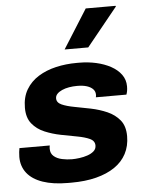

<svg xmlns="http://www.w3.org/2000/svg" viewBox="-54 -804 656 858"><g transform="rotate(-5 274.0 -375.0)"><path d="M216 10Q149.5 10 103.2 -6Q57 -22 33.2 -52.2Q9.5 -82.5 9.5 -124.5Q9.5 -136 10.8 -146.5Q12 -157 13.5 -164H149.5Q148.5 -158.5 148.2 -155.5Q148 -152.5 148 -148.5Q148 -128 162.2 -115.8Q176.5 -103.5 198.8 -98.8Q221 -94 243.5 -94Q258.5 -94 277.2 -96.5Q296 -99 313 -104.8Q330 -110.5 341.5 -120.5Q353 -130.5 353 -146Q353 -167 331.2 -177Q309.5 -187 275.5 -193.2Q241.5 -199.5 203.2 -207Q165 -214.5 131 -228.8Q97 -243 75.2 -269.8Q53.5 -296.5 53.5 -341Q53.5 -389 73.8 -423Q94 -457 129 -478.8Q164 -500.5 208.5 -510.8Q253 -521 301.5 -521H312.5Q352 -521 388.8 -512.8Q425.5 -504.5 454.2 -488.8Q483 -473 499.8 -450Q516.5 -427 516.5 -397.5Q516.5 -385 514.8 -376Q513 -367 510.5 -360.5H373.5Q374.5 -363.5 374.8 -367Q375 -370.5 375 -372.5Q375 -386.5 365.5 -396.8Q356 -407 338.2 -412.8Q320.5 -418.5 294.5 -418.5Q275.5 -418.5 258 -415.5Q240.5 -412.5 226.5 -406.2Q212.5 -400 204.2 -391.2Q196 -382.5 196 -371Q196 -352 217.8 -342.2Q239.5 -332.5 273.8 -326.2Q308 -320 346.8 -312Q385.5 -304 419.8 -289Q454 -274 475.8 -247.2Q497.5 -220.5 497.5 -175.5Q497.5 -131 479.2 -96.5Q461 -62 426.5 -38.5Q392 -15 343 -2.5Q294 10 232.5 10ZM253 -585.5 363 -760H497L498 -757L359 -585.5Z"/></g></svg>

Font: Chivo Medium
Style: Italic
Weight: 500
Italic angle: -8.05°
Designer: Hector Gatti
Foundry: Omnibus-Type
Version: Version 2.002